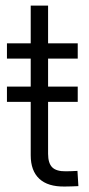

<svg xmlns="http://www.w3.org/2000/svg" viewBox="-20 -681 327 702"><path d="M264.2 -364.3V-308.6H5.4V-364.3ZM264.2 -522.5V-466.8H5.4V-522.5ZM92.3 -660.6H155.8V-118.7Q155.8 -84.5 170.9 -69.3Q186 -54.2 220.7 -54.7Q230.5 -54.7 241.9 -55.2Q253.4 -55.7 263.2 -56.2L266.6 -0.5Q254.9 0 241.7 0.5Q228.5 1 216.8 1Q155.3 2 123.8 -27.3Q92.3 -56.6 92.3 -113.3Z"/></svg>

Font: Inter 28pt Light
Style: Regular
Weight: 300
Designer: Rasmus Andersson
Foundry: rsms
Version: Version 4.001;git-66647c0bb